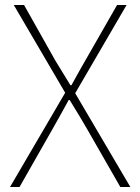

<svg xmlns="http://www.w3.org/2000/svg" viewBox="-20 -746 559 766"><path d="M20 0 240 -376 35 -726H76L201 -504Q241 -438 261 -406H265Q308 -484 320 -504L447 -726H485L280 -374L500 0H460L327 -232Q306 -269 258 -347H254Q218 -281 190 -232L58 0Z"/></svg>

Font: Noto Sans Korean Thin
Style: Regular
Weight: 250
Designer: Ryoko NISHIZUKA  (kana & ideographs); Paul D. Hunt (Latin, Greek & Cyrillic); Wenlong ZHANG  (bopomofo); Sandoll Communi
Foundry: Adobe Systems Incorporated
Version: Version 1.0001;PS 1;hotconv 1.0.78;makeotf.lib2.5.61930